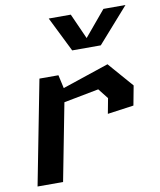

<svg xmlns="http://www.w3.org/2000/svg" viewBox="-89 -885 798 956"><g transform="rotate(-10 310.0 -407.0)"><path d="M430.5 -295.5 563 -314 581.5 -412.5 471.5 -539 236.5 -460 221.5 -527.5H125.5L23 0H152L227.5 -390L404.5 -424L445 -372.5ZM223 -814H334.5L392 -685.5L499.5 -814H611L455 -637.5H310.5Z"/></g></svg>

Font: Monaspace Krypton SemiBold
Style: Italic
Weight: 600
Italic angle: -11°
Designer: Riley Cran & the Lettermatic Team
Foundry: Lettermatic
Version: Version 1.101 (Monaspace Krypton)